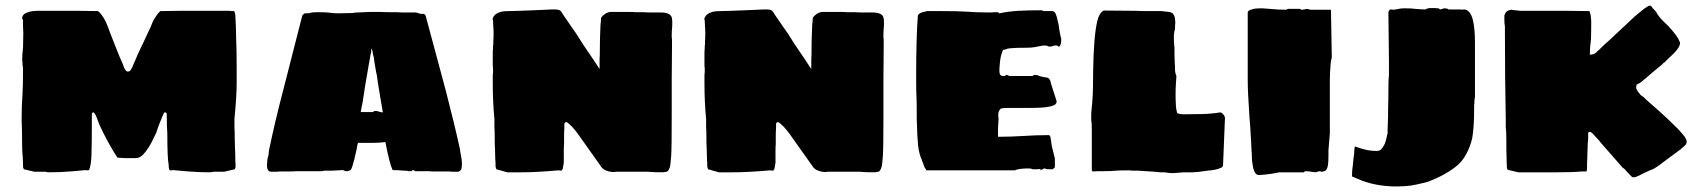

<svg xmlns="http://www.w3.org/2000/svg" viewBox="-20 -618 6137 692"><path d="M144 1H126H111H104L66 -8L63 -15V-25L62 -52Q60 -70 60 -83L59 -159Q58 -170 58 -189Q58 -235 61 -278Q63 -306 63 -368Q63 -378 61 -385V-395L60 -401Q60 -424 63 -446L64 -499L63 -523V-546Q60 -549 60 -553Q60 -568 84 -575Q98 -579 119 -579H265L333 -578Q333 -578 334.5 -577Q336 -576 338 -574Q346 -566 354 -553Q363 -538 369 -521Q376 -501 396 -451Q412 -410 423 -386Q431 -360 441 -360Q450 -360 455 -373Q457 -375 461 -386L477 -423Q479 -427 491 -453Q494 -458 508 -489L523 -521Q525 -527 529 -536Q533 -545 538 -553Q548 -569 554 -574Q556 -578 560 -578L628 -579H773H785H794H806Q810 -578 824 -578Q825 -578 828 -565Q831 -514 831 -483Q833 -445 833 -368V-318Q833 -273 825 -189V-159Q826 -146 826 -123L827 -81Q828 -69 828 -49Q828 -31 829 -25V-15L826 -8L788 1H780H766H749Q743 3 734 3Q695 3 654 -0.5Q613 -4 603 -5L599 -4H594Q588 -4 588 -23Q583 -49 583 -138Q581 -163 581 -206Q581 -213 574 -213Q571 -213 568 -205Q553 -169 550 -160L543 -139L535 -123Q517 -83 496 -61Q483 -48 469 -48H456H438Q425 -48 419 -49Q408 -49 403 -50Q368 -104 338 -169Q334 -181 330.5 -189Q327 -197 325 -203Q318 -213 318 -213Q311 -213 311 -206V-166Q311 -105 310 -78Q310 -35 304 -14Q303 -10 301.5 -7Q300 -4 298 -4H293L289 -5Q280 -4 239.5 -0.5Q199 3 158 3Q149 3 144 1Z M943 -33Q943 -45 948 -60Q948 -67 949 -71.5Q950 -76 950 -79Q973 -188 1001 -294L1069 -560Q1069 -562 1072 -565Q1075 -568 1078 -570H1085Q1097 -570 1104 -573Q1110 -574 1125 -574Q1149 -574 1161 -573Q1179 -570 1198 -570L1250 -571Q1258 -573 1269 -573L1313 -575H1346Q1365 -575 1383 -574H1411Q1421 -573 1440 -573H1478Q1481 -573 1484 -572Q1487 -571 1489 -570Q1493 -568 1499 -568H1508Q1515 -563 1515 -558L1586 -294Q1619 -167 1638 -79Q1638 -74 1641 -60Q1645 -40 1645 -28Q1645 -21 1643 -9Q1638 1 1629 1H1618Q1605 1 1598 0H1576H1555H1538Q1531 0 1530 -1H1475L1474 -3Q1472 -5 1468 -5L1465 -3Q1465 -1 1463 -1H1460H1453Q1448 -3 1435 -3Q1411 -5 1395 -5Q1384 -28 1369 -106Q1348 -103 1321 -103H1295H1270Q1266 -88 1265 -78Q1264 -73 1257 -44Q1250 -15 1244 -5L1238 -3Q1235 -2 1233 -1.5Q1231 -1 1231 -1H1229Q1223 -1 1221 -3Q1217 -5 1216 -5L1178 -3H1150Q1145 -2 1142 -1.5Q1139 -1 1138 -1H1058H1050Q1041 0 1013 0H989Q983 1 970 1H958Q939 1 943 -33ZM1353 -253 1345 -301Q1343 -315 1341 -326.5Q1339 -338 1338 -348Q1335 -360 1333.5 -370.5Q1332 -381 1330 -390Q1329 -396 1328 -405.5Q1327 -415 1325 -419L1323 -431Q1323 -435 1321 -438L1320 -444Q1318 -438 1318 -438V-434V-431Q1318 -430 1317 -427.5Q1316 -425 1315 -419Q1314 -414 1313 -406.5Q1312 -399 1310 -390L1303 -349L1295 -303L1292 -281Q1290 -273 1288 -255Q1279 -210 1280 -214H1324Q1325 -215 1327 -216.5Q1329 -218 1330 -218H1333Q1338 -218 1341.5 -217Q1345 -216 1348 -215Q1354 -213 1360 -213Q1354 -247 1353 -253Z M1847 3H1831H1816H1808L1769 -8L1767 -14Q1766 -14 1766 -24Q1766 -37 1765 -45L1764 -83Q1763 -95 1763 -121Q1763 -146 1762 -158V-188Q1756 -251 1756 -318V-326V-341Q1756 -353 1757 -358V-366V-373Q1756 -376 1756 -383V-394V-400V-410V-426Q1756 -438 1757 -443V-453L1758 -458V-471Q1759 -481 1759 -498Q1759 -511 1758 -521L1757 -544L1756 -548Q1753 -550 1756 -551Q1760 -567 1781 -574Q1791 -578 1814 -578Q1831 -578 1903 -581Q1939 -583 1948 -583Q1963 -584 1984 -584Q1994 -583 1998 -580.5Q2002 -578 2005.5 -572Q2009 -566 2011 -563L2031 -534Q2030 -535 2056 -498Q2080 -459 2114 -410Q2119 -402 2126 -392Q2133 -382 2141 -369V-404Q2142 -418 2142 -444Q2142 -478 2144 -520Q2144 -528 2145 -534.5Q2146 -541 2146 -545Q2146 -555 2147 -555Q2151 -561 2161 -568Q2173 -576 2186 -575H2236H2246Q2261 -575 2271 -574H2301Q2311 -573 2331 -573H2353H2363Q2383 -573 2393 -566Q2399 -562 2401 -555.5Q2403 -549 2403 -536Q2403 -523 2402 -514Q2401 -504 2401 -490V-483Q2402 -480 2402 -474V-448L2401 -333V-220V-193Q2401 -85 2399 -56L2396 -23Q2391 0 2382 1Q2380 1 2376.5 2Q2373 3 2369 3Q2333 3 2316 1H2264H2212H2199Q2196 2 2191 2Q2179 2 2166 -3Q2158 -5 2149 -14L2061 -138Q2056 -145 2042 -161L2029 -173Q2024 -178 2021 -178Q2018 -178 2016 -175.5Q2014 -173 2014 -171V-154Q2013 -146 2013 -129V-100Q2012 -89 2012 -70V-46V-31Q2011 -29 2011 -25Q2011 -24 2008 -9Q2006 -5 2005 -4Q2004 -3 1998 -3Q1996 -4 1994.5 -4Q1993 -4 1992 -4Q1913 3 1861 3Z M2610 3H2594H2579H2571L2532 -8L2530 -14Q2529 -14 2529 -24Q2529 -37 2528 -45L2527 -83Q2526 -95 2526 -121Q2526 -146 2525 -158V-188Q2519 -251 2519 -318V-326V-341Q2519 -353 2520 -358V-366V-373Q2519 -376 2519 -383V-394V-400V-410V-426Q2519 -438 2520 -443V-453L2521 -458V-471Q2522 -481 2522 -498Q2522 -511 2521 -521L2520 -544L2519 -548Q2516 -550 2519 -551Q2523 -567 2544 -574Q2554 -578 2577 -578Q2594 -578 2666 -581Q2702 -583 2711 -583Q2726 -584 2747 -584Q2757 -583 2761 -580.5Q2765 -578 2768.5 -572Q2772 -566 2774 -563L2794 -534Q2793 -535 2819 -498Q2843 -459 2877 -410Q2882 -402 2889 -392Q2896 -382 2904 -369V-404Q2905 -418 2905 -444Q2905 -478 2907 -520Q2907 -528 2908 -534.5Q2909 -541 2909 -545Q2909 -555 2910 -555Q2914 -561 2924 -568Q2936 -576 2949 -575H2999H3009Q3024 -575 3034 -574H3064Q3074 -573 3094 -573H3116H3126Q3146 -573 3156 -566Q3162 -562 3164 -555.5Q3166 -549 3166 -536Q3166 -523 3165 -514Q3164 -504 3164 -490V-483Q3165 -480 3165 -474V-448L3164 -333V-220V-193Q3164 -85 3162 -56L3159 -23Q3154 0 3145 1Q3143 1 3139.5 2Q3136 3 3132 3Q3096 3 3079 1H3027H2975H2962Q2959 2 2954 2Q2942 2 2929 -3Q2921 -5 2912 -14L2824 -138Q2819 -145 2805 -161L2792 -173Q2787 -178 2784 -178Q2781 -178 2779 -175.5Q2777 -173 2777 -171V-154Q2776 -146 2776 -129V-100Q2775 -89 2775 -70V-46V-31Q2774 -29 2774 -25Q2774 -24 2771 -9Q2769 -5 2768 -4Q2767 -3 2761 -3Q2759 -4 2757.5 -4Q2756 -4 2755 -4Q2676 3 2624 3Z M3317 -8Q3310 -17 3307 -30Q3304 -35 3302 -43Q3293 -61 3289 -93Q3285 -139 3285 -166Q3284 -178 3284 -199V-223Q3284 -253 3283 -270Q3282 -288 3282 -341Q3282 -483 3288 -560Q3288 -572 3322 -578H3352H3377Q3434 -578 3462 -576Q3504 -573 3547 -573Q3557 -573 3562 -574H3577L3582 -570Q3615 -577 3650 -579Q3685 -581 3735 -581Q3737 -581 3740 -578H3772Q3780 -578 3784.5 -569Q3789 -560 3792 -543Q3796 -530 3798 -511Q3802 -486 3805 -478Q3805 -450 3795 -450Q3794 -450 3792 -453L3788 -454Q3783 -455 3777 -453Q3771 -450 3764 -450Q3758 -450 3754 -453Q3752 -454 3745 -454Q3736 -454 3724 -451Q3720 -450 3708.5 -448Q3697 -446 3682 -446Q3639 -446 3620 -444Q3609 -443 3599 -438V-440Q3595 -440 3592 -430Q3585 -413 3583 -383Q3582 -374 3582 -363Q3582 -352 3585.5 -348Q3589 -344 3597 -344Q3603 -344 3607 -348Q3609 -348 3612 -347Q3615 -346 3617 -344H3702Q3703 -346 3705 -347Q3707 -348 3709 -348Q3719 -348 3724 -345Q3730 -342 3748 -339Q3758 -339 3762 -333Q3767 -326 3767 -320L3788 -254Q3791 -238 3758 -233Q3739 -229 3685 -229H3642H3612Q3598 -229 3591 -227.5Q3584 -226 3582 -220Q3578 -215 3578 -204V-200Q3578 -195 3579 -193L3578 -171Q3577 -164 3577 -150V-140V-131V-125Q3622 -125 3669 -128Q3715 -131 3760 -131Q3763 -131 3765 -126.5Q3767 -122 3767 -116Q3769 -110 3769 -103Q3771 -88 3775 -75L3782 -46V-26V-23V-15L3774 -8H3767H3764Q3753 -8 3750 -9Q3747 -11 3743 -11Q3741 -10 3737 -8Q3733 -6 3730 -4V-9L3718 -8H3703Q3699 -8 3697 -10L3689 -11Q3652 -11 3637 -4H3320Q3318 -4 3317 -8Z M4191 5 4178 3H4162Q4147 1 4110 -1Q4102 -1 4095 -2Q4088 -3 4082 -3H4060L4050 -4Q4018 -4 4003 -3Q3988 -1 3956 -1H3936L3918 0L3915 -4V-15V-40V-66V-83V-151Q3915 -175 3913 -186V-210L3917 -253Q3920 -293 3920 -368Q3922 -489 3935 -543Q3942 -572 3958 -580L4075 -579Q4090 -578 4118 -578H4166Q4171 -577 4184.5 -576Q4198 -575 4205 -571Q4211 -566 4213.5 -557.5Q4216 -549 4216 -533L4215 -525V-513Q4212 -506 4212 -499Q4210 -491 4211 -483V-468Q4212 -463 4212 -454L4213 -446V-423L4214 -391Q4215 -381 4215 -363Q4217 -349 4220 -344Q4220 -337 4219 -329Q4218 -321 4218 -313Q4217 -301 4217 -277Q4217 -254 4218 -243Q4218 -227 4223 -210Q4233 -206 4246 -206Q4279 -206 4314.5 -207Q4350 -208 4378 -213Q4384 -212 4389.5 -205Q4395 -198 4395 -193L4388 -21Q4386 -15 4380 -13Q4363 -5 4333 -3Q4293 3 4280 3H4263Q4243 3 4233 4Q4213 6 4205 6Z M4495 -23Q4492 -38 4492 -50Q4492 -66 4491 -70Q4490 -99 4486 -162L4483 -200Q4477 -288 4477 -330V-573Q4477 -581 4495 -585Q4505 -588 4523 -588Q4535 -588 4549 -586.5Q4563 -585 4570 -585Q4585 -583 4617 -583L4621 -586H4665Q4668 -583 4672 -583H4676Q4677 -584 4681 -584Q4683 -585 4687 -585Q4688 -586 4689 -586Q4690 -586 4690 -586Q4693 -586 4697 -584.5Q4701 -583 4703 -583H4777L4780 -411Q4780 -410 4778.5 -404.5Q4777 -399 4776 -390Q4773 -354 4773 -333V-138L4770 -100Q4767 -75 4768 -59Q4768 -38 4766.5 -25.5Q4765 -13 4760 -6Q4754 1 4741 1L4740 0L4737 -1Q4735 -1 4735 0H4730Q4724 2 4723 3Q4718 3 4700 0L4686 -1Q4681 -1 4680 3H4605H4591L4565 8L4541 11L4518 13Q4500 13 4495 -23Z M5013 54Q4947 54 4891 34L4853 18V13Q4853 0 4854 -8Q4854 -12 4855 -16Q4856 -20 4856 -25Q4858 -41 4858 -43Q4858 -49 4859.5 -56.5Q4861 -64 4861 -73L4862 -86Q4863 -88 4863.5 -89.5Q4864 -91 4864 -90Q4892 -80 4904 -78Q4920 -74 4943 -74Q4952 -74 4958.5 -80.5Q4965 -87 4971 -100Q4977 -117 4977 -120Q4979 -132 4981 -136Q4981 -158 4982 -174Q4983 -189 4983 -231Q4984 -254 4984 -295Q4984 -333 4986 -348V-398L4984 -575Q4987 -581 4989 -583L4991 -584H4996Q4996 -583 4999 -583Q5009 -583 5021 -586Q5028 -588 5044 -588Q5068 -588 5081 -586Q5103 -584 5118 -584Q5123 -589 5139 -589H5152Q5157 -588 5164 -588Q5166 -588 5167.5 -586Q5169 -584 5171 -584Q5173 -584 5174 -585Q5177 -585 5180 -586.5Q5183 -588 5186 -588H5187Q5191 -588 5195 -587Q5199 -586 5201 -584H5242L5249 -583L5256 -584Q5278 -584 5288 -548Q5296 -517 5296 -465V-313V-298V-269Q5294 -259 5294 -251.5Q5294 -244 5293 -239V-224Q5293 -159 5286 -119Q5270 -57 5237 -26Q5196 11 5124 38Q5084 48 5064 51Q5038 54 5013 54Z M5840 -3Q5838 -8 5835 -8L5834 -10Q5833 -10 5831.5 -11.5Q5830 -13 5829 -13L5750 -103Q5749 -105 5742 -113Q5735 -121 5731 -125Q5722 -134 5719 -138Q5712 -143 5710 -143Q5704 -143 5704 -136V-115Q5702 -104 5702 -83Q5701 -71 5701 -51Q5700 -41 5700 -30V-23V-14Q5700 0 5697 0H5694H5689H5684H5680Q5651 3 5594 3H5507H5492H5474H5459H5452L5414 -6L5411 -13V-23Q5410 -29 5410 -48Q5409 -68 5409 -121Q5409 -146 5407 -158V-188Q5404 -340 5404 -499V-523Q5402 -533 5402 -545V-549V-556V-563Q5402 -565 5404 -566Q5406 -574 5411.5 -577.5Q5417 -581 5426 -583Q5430 -583 5433.5 -582Q5437 -581 5442 -581Q5456 -579 5459 -579H5629L5706 -578Q5708 -578 5709 -577Q5710 -576 5710 -574Q5714 -564 5714 -553Q5715 -548 5715 -539Q5715 -496 5714 -475Q5710 -448 5710 -421Q5722 -421 5729 -426Q5730 -427 5732 -428Q5734 -429 5735 -431Q5737 -434 5744 -439L5759 -454Q5794 -485 5791 -483L5871 -558Q5882 -567 5890.5 -574Q5899 -581 5905 -586Q5922 -598 5926 -598Q5931 -598 5937 -588Q5947 -578 5949 -575Q5958 -558 5974 -542.5Q5990 -527 5994 -523Q6011 -504 6020 -492Q6029 -480 6035 -465V-463Q6035 -448 6012 -425Q6006 -419 6001.5 -415Q5997 -411 5994 -408L5979 -393Q5976 -393 5971 -386L5937 -358Q5918 -341 5904 -330L5896 -323L5889 -318Q5881 -315 5879 -313Q5879 -311 5878 -309Q5877 -307 5877 -304Q5877 -297 5881.5 -290.5Q5886 -284 5891 -278Q5894 -274 5904 -268Q5904 -268 5914 -258L5931 -243L5964 -214L5993 -187L6027 -154Q6044 -136 6051.5 -125.5Q6059 -115 6059 -108Q6059 -98 6052 -93Q6036 -78 6024 -70Q6004 -56 5994 -48Q5957 -19 5939 -9Q5935 -8 5911 3L5895 11Q5888 15 5887 15Q5875 21 5868 21Q5863 21 5860 18Z"/></svg>

Font: Sigmar One
Style: Regular
Weight: 400
Designer: Vernon Adams
Foundry: Vernon Adams
Version: Version 2.000